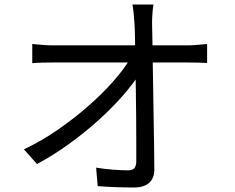

<svg xmlns="http://www.w3.org/2000/svg" viewBox="-20 -803 1040 851"><path d="M660 -783Q657 -763 655.5 -741.5Q654 -720 654 -699Q655 -672 655.5 -626.5Q656 -581 657 -524Q658 -467 659 -404Q660 -341 661 -278Q662 -215 663 -157Q664 -99 664 -52Q664 -13 641 7.5Q618 28 573 28Q535 28 492.5 26.5Q450 25 413 22L406 -60Q442 -54 480.5 -51Q519 -48 547 -48Q568 -48 576 -58Q584 -68 584 -88Q584 -124 584 -175Q584 -226 583.5 -285.5Q583 -345 582 -406Q581 -467 580 -523.5Q579 -580 578.5 -626Q578 -672 576 -699Q574 -728 572 -747.5Q570 -767 567 -783ZM123 -608Q145 -606 168.5 -604Q192 -602 215 -602Q226 -602 261 -602Q296 -602 347 -602Q398 -602 456 -602Q514 -602 572.5 -602Q631 -602 681.5 -602Q732 -602 767 -602Q802 -602 813 -602Q833 -602 858.5 -604.5Q884 -607 898 -608V-524Q881 -525 857.5 -525.5Q834 -526 816 -526Q806 -526 771.5 -526Q737 -526 685.5 -526Q634 -526 575.5 -526Q517 -526 457.5 -526Q398 -526 347 -526Q296 -526 261 -526Q226 -526 217 -526Q192 -526 169 -525.5Q146 -525 123 -523ZM86 -141Q166 -179 238.5 -229.5Q311 -280 373 -334.5Q435 -389 482 -442.5Q529 -496 556 -541L596 -542L597 -474Q569 -430 522 -376.5Q475 -323 414.5 -268.5Q354 -214 284.5 -164Q215 -114 144 -76Z"/></svg>

Font: Noto Sans KR
Style: Regular
Weight: 400
Designer: Ryoko NISHIZUKA  (kana, bopomofo & ideographs); Paul D. Hunt (Latin, Greek & Cyrillic); Sandoll Communications , Soo-you
Foundry: Adobe
Version: Version 2.004-H2;hotconv 1.0.118;makeotfexe 2.5.65603